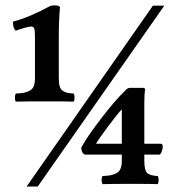

<svg xmlns="http://www.w3.org/2000/svg" viewBox="-20 -678 640 708"><path d="M429.2 -147.9V-274.9Q411.6 -256.3 378.2 -211.4Q344.7 -166.5 334 -147.9ZM512.2 -107.9V-85.9Q512.2 -49.8 522.7 -40Q533.2 -30.3 562 -28.8Q564.9 -22.9 564.9 -13.7Q564.9 -4.4 562 1Q536.1 0 479 0H463.9Q387.7 0 357.9 1Q355 -3.9 354.7 -13.2Q354.5 -22.5 357.9 -28.8Q376.5 -29.8 386.5 -31.5Q396.5 -33.2 408 -38.6Q419.4 -43.9 424.3 -55.7Q429.2 -67.4 429.2 -85.9V-107.9H294.9Q288.6 -107.9 284.2 -115.7Q279.8 -123.5 279.8 -133.8L286.1 -145Q305.2 -178.7 354 -242.4Q402.8 -306.2 441.9 -344.2L445.8 -348.1Q451.7 -354 460.9 -354H508.8L515.1 -351.1Q512.2 -330.1 512.2 -297.9V-147.9H571.8Q580.1 -147.9 580.1 -138.2Q580.1 -130.9 577.1 -121.3Q574.2 -111.8 568.8 -107.9ZM95.2 -580.1Q81.1 -580.1 38.1 -564.9Q27.8 -572.8 27.8 -598.1Q89.8 -614.7 165 -655.8Q169.9 -658.2 182.1 -658.2Q196.3 -658.2 201.2 -651.9Q196.8 -603.5 196.8 -538.1V-389.2Q196.8 -370.6 200.2 -359.4Q203.6 -348.1 211.9 -342.8Q220.2 -337.4 228.5 -335.7Q236.8 -334 252 -333Q254.9 -327.1 254.9 -317.9Q254.9 -308.6 252 -303.2Q222.2 -304.2 152.8 -304.2Q67.9 -304.2 38.1 -303.2Q35.2 -308.1 34.9 -317.4Q34.7 -326.7 38.1 -333Q56.6 -334 66.7 -335.7Q76.7 -337.4 87.9 -342.8Q99.1 -348.1 104 -359.4Q108.9 -370.6 108.9 -389.2V-539.1Q108.9 -564.5 106.4 -572.3Q104 -580.1 95.2 -580.1ZM78.1 9.8 543.9 -657.2H585.9L119.1 9.8Z"/></svg>

Font: Common Serif
Style: Bold
Weight: 700
Designer: Philipp H. Poll, Khaled Hosny
Foundry: Stefan Peev, Context Ltd.
Version: Version 1.026